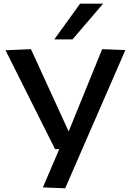

<svg xmlns="http://www.w3.org/2000/svg" viewBox="-20 -810 703 1043"><path d="M213 208 302 0H279L10 -537L148 -543L353 -96L535 -543L661 -538L334 213ZM275 -596 415 -790H540L374 -596Z"/></svg>

Font: Georama Extended Medium
Style: Regular
Weight: 500
Width: 7
Designer: Jean-Baptiste Levee
Foundry: Production Type
Version: Version 1.000